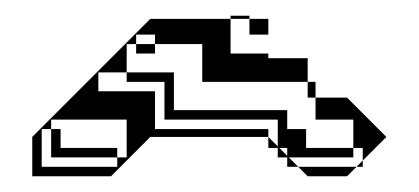

<svg xmlns="http://www.w3.org/2000/svg" viewBox="-20 -774 532 244"><path d="M297 -754V-750H321V-730H297V-750H273V-754ZM177 -706H153V-718H141V-682H201V-670H237V-718H177V-730H153V-718H177ZM129 -562V-574H45V-586H129V-574H141V-622H45V-610H57V-586H45V-610H33V-562ZM21 -550V-600L171 -750H273V-706H321V-700H371V-670H381V-650H421L471 -600L441 -570V-562H433L441 -570V-586H429V-622H345V-610H333V-622H189V-634H345V-622H381V-650H371V-670H201V-658H189V-670H141V-682H105V-658H177V-610H321V-600L333 -588V-610H369V-586H429V-574H347L359 -562H433L421 -550H371L359 -562H345V-574H333V-586H321V-600H171L121 -550ZM201 -658V-634H189V-658ZM345 -586H335L345 -576Z"/></svg>

Font: Rubik Broken Fax
Style: Regular
Weight: 400
Designer: Hubert and Fischer, NaN
Foundry: Hubert and Fischer, NaN
Version: Version 2.201